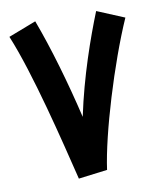

<svg xmlns="http://www.w3.org/2000/svg" viewBox="-80 -759 691 833"><g transform="rotate(-10 265.0 -342.5)"><path d="M200 10 327 -6C348 -161 438 -457 520 -643L400 -693C356 -583 299 -423 263 -251C227 -404 180 -567 132 -695L10 -648C82 -475 158 -161 200 10Z"/></g></svg>

Font: Noto Sans Arabic UI XCn
Style: Bold
Weight: 700
Width: 2
Designer: Monotype Design Team, Nadine Chahine and Nizar Qandah
Foundry: Monotype Imaging Inc.
Version: Version 2.010